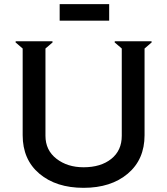

<svg xmlns="http://www.w3.org/2000/svg" viewBox="-20 -900 810 930"><path d="M269 -799.8V-879.9H508.8V-799.8ZM535.2 -694.8 536.1 -700.2H713.9L714.8 -694.8L680.2 -665V-245.1Q680.2 -127.4 598.9 -58.8Q517.6 9.8 384.8 9.8Q252 9.8 170.9 -58.6Q89.8 -127 89.8 -245.1V-665L55.2 -694.8L56.2 -700.2H233.9L234.9 -694.8L200.2 -665V-242.2Q200.2 -172.4 253.4 -131.1Q306.6 -89.8 384.8 -89.8Q468.3 -89.8 519 -130.4Q569.8 -170.9 569.8 -242.2V-665Z"/></svg>

Font: Tiffany Gothic CC
Style: Regular
Weight: 400
Designer: indestructible type*
Foundry: Cowboy Collective
Version: Version 1.000